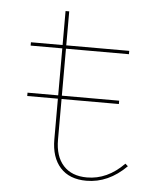

<svg xmlns="http://www.w3.org/2000/svg" viewBox="-43 -530 460 574"><g transform="rotate(5 187.5 -243.0)"><path d="M357 -47Q303 7 237 7Q186 7 158.5 -23.5Q131 -54 131 -108V-230H39V-240H131V-381H36V-391H131V-493H142V-391H331V-381H142V-240H314V-230H142V-108Q142 -58 167 -30.5Q192 -3 238 -3Q299 -3 349 -54Z"/></g></svg>

Font: Ysabeau Hairline
Style: Regular
Weight: 100
Designer: Christian Thalmann (Catharsis Fonts)
Version: Version 0.003